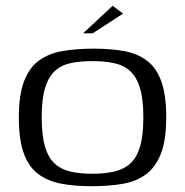

<svg xmlns="http://www.w3.org/2000/svg" viewBox="-20 -636 639 663"><path d="M296 7Q236 7 190 -2Q144 -11 111.5 -35.5Q79 -60 62 -107Q45 -154 45 -231Q45 -309 63.5 -356.5Q82 -404 116 -428Q150 -452 197.5 -460Q245 -468 304 -468Q363 -468 409 -459.5Q455 -451 487.5 -426.5Q520 -402 537 -355Q554 -308 554 -231Q554 -152 535.5 -105Q517 -58 483.5 -33.5Q450 -9 402.5 -1Q355 7 296 7ZM299 -36Q341 -36 374 -43.5Q407 -51 429.5 -71Q452 -91 463.5 -129.5Q475 -168 475 -231Q475 -293 463.5 -331.5Q452 -370 429.5 -390.5Q407 -411 374 -418Q341 -425 299 -425Q256 -425 223.5 -418Q191 -411 169 -390.5Q147 -370 135.5 -331.5Q124 -293 124 -231Q124 -168 135.5 -129.5Q147 -91 169 -71Q191 -51 223.5 -43.5Q256 -36 299 -36ZM267 -521 369 -616 405 -589 300 -521Z"/></svg>

Font: Genos
Style: Regular
Weight: 400
Designer: Robert E. Leuschke
Foundry: Robert E. Leuschke
Version: Version 1.010